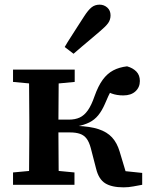

<svg xmlns="http://www.w3.org/2000/svg" viewBox="-20 -794 648 825"><path d="M36 0V-53L144 -63H196L300 -53V0ZM36 -442V-495H301V-442L196 -432H144ZM104 0Q105 -31 105 -68Q105 -105 105.5 -144Q106 -183 106 -218V-277Q106 -312 105.5 -351Q105 -390 105 -427.5Q105 -465 104 -495H233Q232 -465 232 -427Q232 -389 231.5 -349.5Q231 -310 231 -273V-224Q231 -187 231.5 -146.5Q232 -106 232 -68.5Q232 -31 233 0ZM393 -69 370 -158Q363 -184 352 -198.5Q341 -213 323.5 -219Q306 -225 281 -225H193V-280H276Q303 -280 322.5 -289Q342 -298 357.5 -320Q373 -342 386 -380Q402 -425 421.5 -451.5Q441 -478 466.5 -491.5Q492 -505 526 -509Q551 -502 566 -486.5Q581 -471 581 -446Q581 -419 562 -401.5Q543 -384 510 -384Q482 -384 460 -392Q438 -400 417 -413L486 -447Q472 -428 459 -406.5Q446 -385 431 -348Q418 -318 402 -298.5Q386 -279 364 -268Q342 -257 311 -251V-253Q367 -251 403.5 -239Q440 -227 461.5 -203.5Q483 -180 494 -143L534 -10L447 -66L591 -51V0Q574 3 553 7Q532 11 511 11Q460 11 432 -6.5Q404 -24 393 -69ZM258 -592Q270 -613 283.5 -633.5Q297 -654 311 -676.5Q325 -699 341 -723Q359 -751 373.5 -762.5Q388 -774 408 -774Q427 -774 441 -761.5Q455 -749 455 -728Q455 -709 444.5 -694.5Q434 -680 410 -660Q389 -642 369.5 -625.5Q350 -609 332 -594Q314 -579 296 -563Z"/></svg>

Font: Source Serif 4 SemiBold
Style: Regular
Weight: 600
Designer: Frank Grießhammer
Foundry: Adobe Systems Incorporated
Version: Version 4.004;hotconv 1.0.116;makeotfexe 2.5.65601